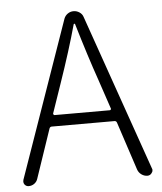

<svg xmlns="http://www.w3.org/2000/svg" viewBox="-52 -775 692 821"><g transform="rotate(-5 293.5 -364.5)"><path d="M168.9 -299.8Q168.9 -297.9 170.4 -295.4Q171.9 -293 174.8 -293H412.1Q414.1 -293 416 -295.4Q418 -297.9 417 -299.8L375 -424.8Q337.9 -531.2 295.9 -672.9Q294.9 -674.8 293 -674.8Q291 -674.8 290 -672.9Q259.8 -563.5 211.9 -424.8ZM547.9 0Q534.2 0 522.5 -8.3Q510.7 -16.6 505.9 -30.3L437.5 -238.3Q434.6 -245.1 427.7 -245.1H158.2Q151.4 -245.1 148.4 -238.3L77.1 -28.3Q73.2 -15.6 62.5 -7.8Q51.8 0 38.1 0Q27.3 0 20.5 -8.8Q16.6 -14.6 16.6 -20.5Q16.6 -24.4 17.6 -28.3L252.9 -700.2Q257.8 -712.9 269 -720.7Q280.3 -728.5 293.9 -728.5Q307.6 -728.5 319.3 -720.7Q331.1 -712.9 335 -700.2L569.3 -30.3Q571.3 -26.4 571.3 -22.5Q571.3 -15.6 566.4 -9.8Q559.6 0 547.9 0Z"/></g></svg>

Font: irohamaru Light
Style: Regular
Weight: 200
Designer: [Source Han Sans]
Ryoko NISHIZUKA  (kana & ideographs); Paul D. Hunt (Latin, Greek & Cyrillic); Wenlong ZHANG  (bopomofo
Version: Version 1.01